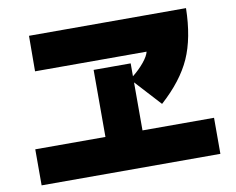

<svg xmlns="http://www.w3.org/2000/svg" viewBox="-79 -827 1158 942"><g transform="rotate(-10 500.0 -356.5)"><path d="M54.7 10.7V-168.9H404.3V-502.9H588.9V-438.5Q622.1 -464.8 646.5 -494.6Q670.9 -524.4 675.8 -545.9H120.1L121.1 -722.7H903.3Q900.4 -574.2 856 -474.6Q811.5 -375 706.1 -280.3L588.9 -408.2V-168.9H945.3V10.7Z"/></g></svg>

Font: GenEi M Gothic v2 Black
Style: Regular
Weight: 900
Version: Version 2.0